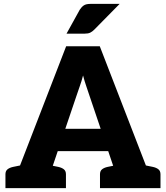

<svg xmlns="http://www.w3.org/2000/svg" viewBox="-20 -967 853 987"><path d="M38 0 320 -729H493L775 0H644Q622 0 607.5 -10.5Q593 -21 588 -37L439 -478Q432 -500 423.5 -524Q415 -548 407 -579Q399 -548 390.5 -525Q382 -502 374 -477L225 -37Q220 -23 205.5 -11.5Q191 0 170 0ZM138 0V-71H260V0ZM228 -190 238 -305H564L574 -190ZM533 0V-71H665V0ZM8 0V-71Q8 -88 18.5 -96.5Q29 -105 47 -109L91 -118L105 0ZM222 0 236 -118 280 -109Q298 -105 308.5 -96.5Q319 -88 319 -71V0ZM494 0V-71Q494 -88 504.5 -96.5Q515 -105 533 -109L577 -118L591 0ZM708 0 722 -118 766 -109Q784 -105 794.5 -96.5Q805 -88 805 -71V0ZM322 -794 390 -917Q399 -931 410.5 -939Q422 -947 445 -947H595L465 -815Q454 -804 443.5 -799Q433 -794 415 -794Z"/></svg>

Font: Aleo Black
Style: Regular
Weight: 900
Designer: Alessio Laiso
Foundry: Alessio Laiso
Version: Version 2.001;gftools[0.9.29]